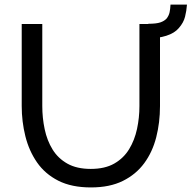

<svg xmlns="http://www.w3.org/2000/svg" viewBox="-20 -815 838 840"><path d="M378 5Q293 5 235 -24.5Q177 -54 142 -104.5Q107 -155 91 -219Q75 -283 75 -351V-710H165V-351Q165 -299 175.5 -249.5Q186 -200 210 -161Q234 -122 275 -99Q316 -76 377 -76Q439 -76 480 -99.5Q521 -123 545 -162.5Q569 -202 579.5 -251Q590 -300 590 -351V-710H680V-351Q680 -279 663.5 -214.5Q647 -150 611 -101Q575 -52 517.5 -23.5Q460 5 378 5ZM627 -647 629 -711Q664 -711 681.5 -717Q699 -723 709 -734Q719 -747 722 -761.5Q725 -776 726 -795H798Q796 -767 789.5 -741.5Q783 -716 763 -693Q744 -670 707.5 -658.5Q671 -647 627 -647Z"/></svg>

Font: Raleway Medium
Style: Regular
Weight: 500
Designer: Matt McInerney, Pablo Impallari, Rodrigo Fuenzalida
Foundry: Matt McInerney, Pablo Impallari, Rodrigo Fuenzalida
Version: Version 4.026